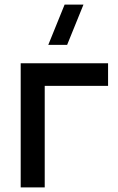

<svg xmlns="http://www.w3.org/2000/svg" viewBox="-20 -815 515 835"><path d="M272 -620H190L261 -795H343ZM70 0V-540H450V-441.5H174.5V0Z"/></svg>

Font: Cns Manrope SemBd
Style: Regular
Weight: 600
Designer: Mikhail Sharanda
Foundry: Mikhail Sharanda
Version: Version 4.504